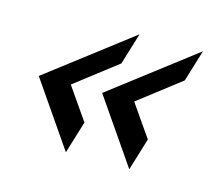

<svg xmlns="http://www.w3.org/2000/svg" viewBox="-65 -562 643 550"><g transform="rotate(15 256.5 -287.5)"><path d="M170.1 -97 199.4 -193 133.5 -288 257.8 -384 286.5 -478 38.5 -288ZM358.1 -97 387.4 -193 321.5 -288 445.8 -384 474.5 -478 226.5 -288Z"/></g></svg>

Font: Din Kursivschrift
Style: Eng
Weight: 400
Version: Version 1.089